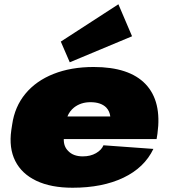

<svg xmlns="http://www.w3.org/2000/svg" viewBox="-20 -867 796 900"><path d="M320 13Q219 13 150.5 -19.5Q82 -52 51.5 -112.5Q21 -173 33 -257L37 -283Q49 -367 99 -427.5Q149 -488 231 -520.5Q313 -553 419 -553Q586 -553 662.5 -472.5Q739 -392 718 -240L714 -215H279Q278 -181 299 -160Q323 -134 368 -134Q404 -134 430 -149Q456 -164 465 -186L699 -169Q657 -81 558.5 -34Q460 13 320 13ZM296 -321H497Q494 -346 478 -363Q453 -388 404 -388Q359 -388 327 -363Q306 -346 296 -321ZM599 -697 307 -575 265 -672 535 -847Z"/></svg>

Font: Pathway Extreme 8pt Thin 12pt Black
Style: Italic
Weight: 900
Italic angle: -8°
Version: Version 1.001;gftools[0.9.26]